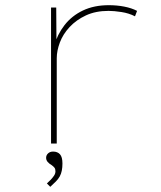

<svg xmlns="http://www.w3.org/2000/svg" viewBox="-20 -554 623 741"><path d="M177 0V-525H197L198 -379L188 -374Q201 -421 229 -457Q257 -493 300 -513.5Q343 -534 400 -534Q431 -534 459.5 -528.5Q488 -523 509 -512L501 -491Q478 -503 449 -507.5Q420 -512 399 -512Q349 -512 311.5 -494.5Q274 -477 248.5 -449.5Q223 -422 211 -390Q199 -358 199 -329V0ZM174 167 161 154Q169 147 176 139.5Q183 132 188.5 124Q194 116 194 107Q194 98 190 93Q186 88 179 83Q170 78 164 71Q158 64 158 55Q158 45 165.5 38Q173 31 185 31Q202 31 211.5 41.5Q221 52 221 77Q221 92 218.5 104.5Q216 117 210.5 127Q205 137 195.5 146.5Q186 156 174 167Z"/></svg>

Font: Lexend Peta Thin
Style: Regular
Weight: 250
Version: Version 1.007